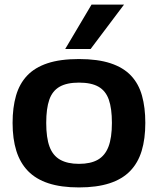

<svg xmlns="http://www.w3.org/2000/svg" viewBox="-20 -809 691 839"><path d="M35 -272Q35 -339 50 -391Q65 -443 98.5 -478.5Q132 -514 187.5 -532.5Q243 -551 325 -551Q407 -551 463 -532.5Q519 -514 552.5 -478.5Q586 -443 600.5 -391Q615 -339 615 -272Q615 -202 599 -149.5Q583 -97 548.5 -61.5Q514 -26 458.5 -8Q403 10 325 10Q247 10 192 -8Q137 -26 102.5 -61.5Q68 -97 51.5 -149.5Q35 -202 35 -272ZM182 -272Q182 -207 196.5 -168Q211 -129 243 -111Q275 -93 325 -93Q376 -93 407.5 -111Q439 -129 454 -168Q469 -207 469 -272Q469 -335 455.5 -373.5Q442 -412 410.5 -430Q379 -448 325 -448Q272 -448 240.5 -430Q209 -412 195.5 -373.5Q182 -335 182 -272ZM265 -595 380 -789H522L376 -595Z"/></svg>

Font: Georama SemiExpanded SemiBold
Style: Regular
Weight: 600
Width: 6
Designer: Jean-Baptiste Levee
Foundry: Production Type
Version: Version 1.001